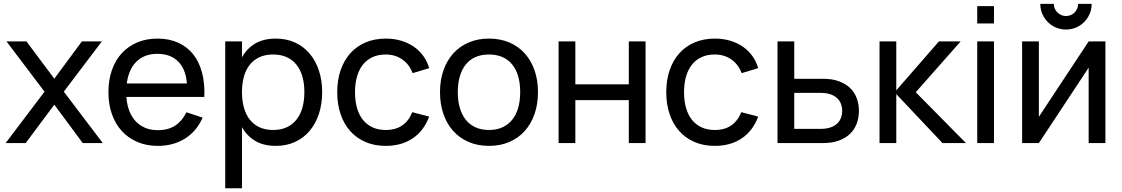

<svg xmlns="http://www.w3.org/2000/svg" viewBox="-20 -760 5962 1020"><path d="M10 0 216.5 -273 14.5 -540H120.5L268.5 -342L415 -540H521L319 -273L526 0H419.5L268.5 -204L116.5 0Z M818 -68.5Q874 -68.5 911 -93Q948 -117.5 970.5 -163.5L1056.5 -135Q1024.5 -62.5 962.8 -23.8Q901 15 818 15Q759 15 710.5 -5.5Q662 -26 627.8 -63.2Q593.5 -100.5 574.8 -153Q556 -205.5 556 -270Q556 -335 574.5 -387.8Q593 -440.5 627.2 -477.5Q661.5 -514.5 709.5 -534.8Q757.5 -555 816 -555Q878 -555 926 -533.5Q974 -512 1006 -472Q1038 -432 1053.2 -374.5Q1068.5 -317 1065.5 -245H651.5Q654.5 -203 667.2 -170.2Q680 -137.5 701.5 -115Q723 -92.5 752.2 -80.5Q781.5 -68.5 818 -68.5ZM973 -316.5Q967 -392.5 926.5 -433.2Q886 -474 816 -474Q747 -474 705.2 -433Q663.5 -392 653.5 -316.5Z M1176.5 240V-540H1265.5V-455.5Q1291.5 -502.5 1335.8 -528.8Q1380 -555 1446 -555Q1502 -555 1547.5 -534Q1593 -513 1625 -475.2Q1657 -437.5 1674.2 -385.2Q1691.5 -333 1691.5 -270.5Q1691.5 -207 1674 -154.5Q1656.5 -102 1624.5 -64.2Q1592.5 -26.5 1547 -5.8Q1501.5 15 1446 15Q1380 15 1335.8 -11.5Q1291.5 -38 1265.5 -84.5V240ZM1431 -69.5Q1473 -69.5 1504 -84.2Q1535 -99 1555.8 -125.5Q1576.5 -152 1586.8 -189Q1597 -226 1597 -270.5Q1597 -316 1586.5 -353Q1576 -390 1555.2 -416Q1534.5 -442 1503.5 -456.2Q1472.5 -470.5 1431 -470.5Q1388.5 -470.5 1357.5 -455.8Q1326.5 -441 1306 -414.8Q1285.5 -388.5 1275.5 -351.8Q1265.5 -315 1265.5 -270.5Q1265.5 -225 1276 -187.8Q1286.5 -150.5 1307.2 -124.2Q1328 -98 1359 -83.8Q1390 -69.5 1431 -69.5Z M2029 15Q1969 15 1921.2 -5.8Q1873.5 -26.5 1840.2 -64Q1807 -101.5 1789.2 -154Q1771.5 -206.5 1771.5 -270Q1771.5 -334.5 1789.5 -387Q1807.5 -439.5 1840.8 -476.8Q1874 -514 1922 -534.5Q1970 -555 2030 -555Q2073 -555 2110.2 -544Q2147.5 -533 2177.2 -512.8Q2207 -492.5 2228.2 -463.5Q2249.5 -434.5 2260 -398L2172 -371.5Q2154.5 -418.5 2116.8 -444.5Q2079 -470.5 2029 -470.5Q1989 -470.5 1958.5 -456.2Q1928 -442 1907.5 -416Q1887 -390 1876.5 -353Q1866 -316 1866 -270Q1866 -225 1876.2 -188Q1886.5 -151 1907 -124.8Q1927.5 -98.5 1958 -84Q1988.5 -69.5 2029 -69.5Q2082.5 -69.5 2117.2 -94Q2152 -118.5 2170 -164L2260 -140.5Q2231.5 -64.5 2172.2 -24.8Q2113 15 2029 15Z M2577.5 15Q2517.5 15 2469.2 -6Q2421 -27 2387.2 -64.8Q2353.5 -102.5 2335.5 -155Q2317.5 -207.5 2317.5 -270.5Q2317.5 -334 2335.8 -386.2Q2354 -438.5 2387.8 -476Q2421.5 -513.5 2469.8 -534.2Q2518 -555 2577.5 -555Q2638 -555 2686.2 -534.2Q2734.5 -513.5 2768.2 -475.8Q2802 -438 2820 -385.8Q2838 -333.5 2838 -270.5Q2838 -207 2819.8 -154.5Q2801.5 -102 2767.8 -64.2Q2734 -26.5 2685.8 -5.8Q2637.5 15 2577.5 15ZM2577.5 -69.5Q2618.5 -69.5 2649.5 -83.8Q2680.5 -98 2701.5 -124.2Q2722.5 -150.5 2733 -187.8Q2743.5 -225 2743.5 -270.5Q2743.5 -317 2733 -354Q2722.5 -391 2701.5 -417Q2680.5 -443 2649.5 -456.8Q2618.5 -470.5 2577.5 -470.5Q2536.5 -470.5 2505.2 -456.5Q2474 -442.5 2453.5 -416.2Q2433 -390 2422.5 -353.2Q2412 -316.5 2412 -270.5Q2412 -224 2422.8 -187Q2433.5 -150 2454.5 -123.8Q2475.5 -97.5 2506.2 -83.5Q2537 -69.5 2577.5 -69.5Z M2947.5 0V-540H3036.5V-312H3320.5V-540H3409.5V0H3320.5V-228H3036.5V0Z M3777 15Q3717 15 3669.2 -5.8Q3621.5 -26.5 3588.2 -64Q3555 -101.5 3537.2 -154Q3519.5 -206.5 3519.5 -270Q3519.5 -334.5 3537.5 -387Q3555.5 -439.5 3588.8 -476.8Q3622 -514 3670 -534.5Q3718 -555 3778 -555Q3821 -555 3858.2 -544Q3895.5 -533 3925.2 -512.8Q3955 -492.5 3976.2 -463.5Q3997.5 -434.5 4008 -398L3920 -371.5Q3902.5 -418.5 3864.8 -444.5Q3827 -470.5 3777 -470.5Q3737 -470.5 3706.5 -456.2Q3676 -442 3655.5 -416Q3635 -390 3624.5 -353Q3614 -316 3614 -270Q3614 -225 3624.2 -188Q3634.5 -151 3655 -124.8Q3675.5 -98.5 3706 -84Q3736.5 -69.5 3777 -69.5Q3830.5 -69.5 3865.2 -94Q3900 -118.5 3918 -164L4008 -140.5Q3979.5 -64.5 3920.2 -24.8Q3861 15 3777 15Z M4352.5 0H4110.5V-540H4199.5V-341.5H4352.5Q4400.5 -341.5 4436.2 -328.5Q4472 -315.5 4495.8 -292.8Q4519.5 -270 4531.2 -238.8Q4543 -207.5 4543 -171Q4543 -134.5 4531.2 -103.2Q4519.5 -72 4495.8 -49Q4472 -26 4436.2 -13Q4400.5 0 4352.5 0ZM4341 -75.5Q4370 -75.5 4391.2 -82.8Q4412.5 -90 4426.5 -102.8Q4440.5 -115.5 4447.2 -133Q4454 -150.5 4454 -171Q4454 -191.5 4447.2 -209Q4440.5 -226.5 4426.5 -239.2Q4412.5 -252 4391.2 -259.2Q4370 -266.5 4341 -266.5H4199.5V-75.5Z M4652.5 -540H4741.5V-280L4968 -540H5083.5L4845 -270L5111.5 0H4987L4741.5 -260V0H4652.5Z M5171.5 -635.5V-727.5H5260.5V-635.5ZM5171.5 0V-540H5260.5V0Z M5643 -603Q5606 -603 5574.5 -621.2Q5543 -639.5 5524.8 -671Q5506.5 -702.5 5506.5 -739.5H5578.5Q5578.5 -722 5587.2 -707.2Q5596 -692.5 5610.8 -683.8Q5625.5 -675 5643 -675Q5661 -675 5675.8 -683.8Q5690.5 -692.5 5699 -707.2Q5707.5 -722 5707.5 -739.5H5779.5Q5779.5 -702.5 5761.2 -671Q5743 -639.5 5711.8 -621.2Q5680.5 -603 5643 -603ZM5852.5 -540V0H5763.5V-400.5L5499 0H5410V-540H5499V-139.5L5763.5 -540Z"/></svg>

Font: Vela Sans Med
Style: Regular
Weight: 500
Designer: Principal design: Mikhail Sharanda - project Manrope.
Design modification: Ravid Balaliev
Foundry: Mikhail Sharanda
Version: Version 1.001